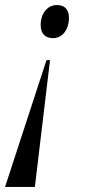

<svg xmlns="http://www.w3.org/2000/svg" viewBox="-24 -561 352 760"><path d="M201 -541C164 -541 137 -508 137 -462C137 -426 157 -410 186 -410C226 -410 249 -448 249 -490C249 -526 230 -541 201 -541ZM174 -323H160L-4 179H114Z"/></svg>

Font: Noto Serif Display Condensed Medium
Style: Italic
Weight: 500
Width: 3
Italic angle: -12°
Designer: Monotype Design Team
Foundry: Monotype Imaging Inc.
Version: Version 2.009